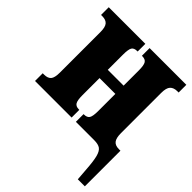

<svg xmlns="http://www.w3.org/2000/svg" viewBox="-205 -661 987 987"><g transform="rotate(45 289.0 -167.0)"><path d="M520 137Q516 78 508.5 49.5Q501 21 486.5 10.5Q472 0 442 0H309V-56H312Q334 -56 342.5 -69Q351 -82 351 -121V-245H236V-121Q236 -83 244.5 -69.5Q253 -56 274 -56H278V0H12V-56H22Q48 -56 60 -69.5Q72 -83 72 -121V-416Q72 -452 59.5 -466Q47 -480 22 -480H12V-536H278V-480H274Q252 -480 244 -467Q236 -454 236 -415V-305H351V-416Q351 -453 342.5 -466.5Q334 -480 312 -480H309V-536H576V-480H567Q541 -480 527.5 -466Q514 -452 514 -415V-123Q514 -87 526 -72Q538 -57 564 -57H576V202H525Z"/></g></svg>

Font: Noto Serif CondBlack
Style: Regular
Weight: 900
Width: 3
Designer: Monotype Design Team
Foundry: Monotype Imaging Inc.
Version: Version 1.001